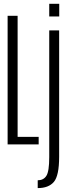

<svg xmlns="http://www.w3.org/2000/svg" viewBox="-20 -758 368 1008"><path d="M20 0H183V-39.5H72.5V-675H20ZM178 229.5Q235 229.5 262.8 197Q290.5 164.5 290.5 64.5V-598.5H238.5V67Q238.5 141.5 223.5 165Q208.5 188.5 178 188.5ZM238.5 -738V-671.5H291V-738Z"/></svg>

Font: Anybody ExtraCondensed Light
Style: Regular
Weight: 300
Width: 2
Version: Version 1.113;gftools[0.9.25]